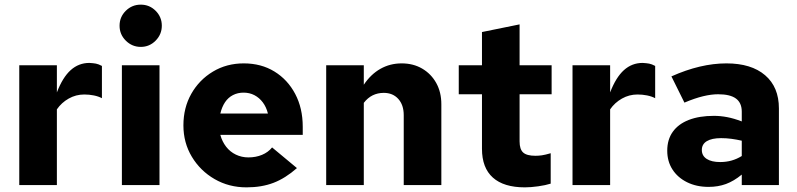

<svg xmlns="http://www.w3.org/2000/svg" viewBox="-20 -797 3434 827"><path d="M63 0V-516H225V-399Q250 -464 284.5 -495Q319 -526 365 -526Q382 -525 393 -523Q404 -521 419 -513V-374Q404 -382 384 -386Q364 -390 343 -390Q307 -390 276 -372.5Q245 -355 225 -326V0Z M505 0V-516H667V0ZM586.4 -595Q549 -595 522 -621.8Q495 -648.6 495 -686.3Q495 -724 521.8 -750.5Q548.6 -777 586.3 -777Q624 -777 650.5 -750.4Q677 -723.8 677 -686.4Q677 -649 650.4 -622Q623.8 -595 586.4 -595Z M1042 10Q966 10 904.5 -25.5Q843 -61 806.5 -121.5Q770 -182 770 -257Q770 -333 804 -393Q838 -453 897 -488.5Q956 -524 1030 -524Q1105 -524 1162 -489Q1219 -454 1251.5 -392.5Q1284 -331 1284 -251V-216H929Q937 -187 954 -165Q971 -143 996 -131Q1021 -119 1050 -119Q1082 -119 1108.5 -130Q1135 -141 1152 -162L1259 -73Q1209 -29 1158 -9.5Q1107 10 1042 10ZM929 -308H1134Q1127 -336 1112 -356Q1097 -376 1076 -387Q1055 -398 1029 -398Q1004 -398 983.5 -387.5Q963 -377 949.5 -357Q936 -337 929 -308Z M1385 0V-516H1547V-432Q1577 -477 1618.5 -500.5Q1660 -524 1710 -524Q1760 -524 1798.5 -501.5Q1837 -479 1859 -439.5Q1881 -400 1881 -348V0H1719V-301Q1719 -345 1695.5 -371Q1672 -397 1633 -397Q1607 -397 1585.5 -386.5Q1564 -376 1547 -354V0Z M2241 10Q2150 10 2103 -32Q2056 -74 2056 -156V-391H1956V-516H2056V-659L2218 -692V-516H2356V-391H2218V-188Q2218 -154 2233.5 -140Q2249 -126 2286 -126Q2300 -126 2314 -128Q2328 -130 2352 -137V-6Q2330 1 2298 5.5Q2266 10 2241 10Z M2446 0V-516H2608V-399Q2633 -464 2667.5 -495Q2702 -526 2748 -526Q2765 -525 2776 -523Q2787 -521 2802 -513V-374Q2787 -382 2767 -386Q2747 -390 2726 -390Q2690 -390 2659 -372.5Q2628 -355 2608 -326V0Z M3032 8Q2980 8 2939.5 -12Q2899 -32 2876.5 -67Q2854 -102 2854 -148Q2854 -196 2878 -229.5Q2902 -263 2947 -280.5Q2992 -298 3055 -298Q3083 -298 3112 -292.5Q3141 -287 3175 -274V-316Q3175 -354 3150 -372.5Q3125 -391 3073 -391Q3044 -391 3008.5 -382.5Q2973 -374 2928 -355L2872 -468Q2997 -524 3109 -524Q3216 -524 3275.5 -473Q3335 -422 3335 -330V0H3175V-45Q3141 -17 3107 -4.5Q3073 8 3032 8ZM3003 -151Q3003 -126 3024 -112.5Q3045 -99 3082 -99Q3108 -99 3131 -105.5Q3154 -112 3175 -125V-191Q3153 -196 3131 -199Q3109 -202 3086 -202Q3046 -202 3024.5 -189Q3003 -176 3003 -151Z"/></svg>

Font: Red Hat Text VF
Style: Regular
Weight: 300
Designer: Pentagram, MCKL
Foundry: Pentagram, MCKL
Version: Version 1.023